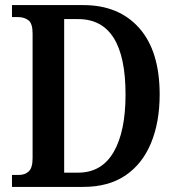

<svg xmlns="http://www.w3.org/2000/svg" viewBox="-20 -734 695 754"><path d="M27 0V-47H54Q78 -47 93 -61Q108 -75 108 -113V-603Q108 -642 91.5 -654.5Q75 -667 50 -667H27V-714H307Q447 -714 527 -623.5Q607 -533 607 -363Q607 -254 573 -172Q539 -90 472.5 -45Q406 0 307 0ZM287 -56Q379 -56 426 -136.5Q473 -217 473 -363Q473 -659 287 -659H232V-56Z"/></svg>

Font: Noto Serif Myanmar Cond SemBd
Style: Regular
Weight: 600
Width: 3
Designer: Ben Mitchell and the Monotype Design Team
Foundry: Monotype Imaging Inc.
Version: Version 2.106; ttfautohint (v1.8.4.7-5d5b)